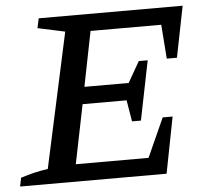

<svg xmlns="http://www.w3.org/2000/svg" viewBox="-65 -701 804 752"><g transform="rotate(-5 337.5 -325.0)"><path d="M-16 0 -9 -34Q46 -52 98 -59L213 -589L106 -612L114 -650H680L640 -449H600L590 -583H312L269 -367H443L490 -449H525L478 -216H443L429 -300H256L209 -68H495L564 -221H603L560 0Z"/></g></svg>

Font: Piazzolla SC Medium
Style: Italic
Weight: 500
Italic angle: -11.3°
Designer: Juan Pablo del Peral
Foundry: Huerta Tipografica
Version: Version 1.330